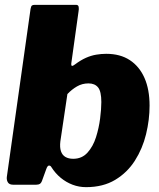

<svg xmlns="http://www.w3.org/2000/svg" viewBox="-20 -762 656 792"><path d="M35 0Q19 0 13 -9Q7 -18 8 -31L106 -725Q108 -736 111.5 -739Q115 -742 123 -742H294Q303 -742 304.5 -733.5Q306 -725 304 -715L274 -500Q273 -492 276.5 -490.5Q280 -489 289 -496Q313 -514 334.5 -523.5Q356 -533 377 -536.5Q398 -540 418 -540Q476 -540 515.5 -514Q555 -488 576 -440.5Q597 -393 597 -326Q597 -268 582.5 -208.5Q568 -149 536.5 -99.5Q505 -50 455 -20Q405 10 335 10Q306 10 279.5 0Q253 -10 230.5 -28.5Q208 -47 191 -74Q188 -79 182 -79Q176 -79 171 -65L155 -21Q151 -8 145 -4Q139 0 129 0ZM229 -179Q226 -154 231.5 -138Q237 -122 250 -114.5Q263 -107 282 -107Q318 -107 341 -132.5Q364 -158 376 -196Q388 -234 393 -273.5Q398 -313 398 -341Q398 -385 384.5 -401.5Q371 -418 345 -418Q319 -418 297.5 -405.5Q276 -393 258 -374Z"/></svg>

Font: Libre Franklin Thin Black
Style: Italic
Weight: 900
Italic angle: -8°
Version: Version 2.000